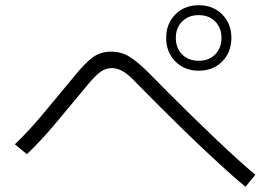

<svg xmlns="http://www.w3.org/2000/svg" viewBox="-20 -784 1040 736"><path d="M742 -513Q687 -513 652 -548.5Q617 -584 617 -639Q617 -693 652 -728.5Q687 -764 742 -764Q797 -764 832 -728.5Q867 -693 867 -639Q867 -584 832 -548.5Q797 -513 742 -513ZM742 -551Q781 -551 805 -575.5Q829 -600 829 -639Q829 -677 805 -701.5Q781 -726 742 -726Q702 -726 678 -701.5Q654 -677 654 -639Q654 -600 678 -575.5Q702 -551 742 -551ZM959 -114 921 -68Q900 -85 864 -117Q828 -149 782.5 -191.5Q737 -234 687.5 -282Q638 -330 590 -378Q542 -426 501 -468Q473 -498 451.5 -510.5Q430 -523 408 -523Q386 -523 366 -509Q346 -495 317 -460Q253 -383 194.5 -313Q136 -243 83 -193L37 -231Q89 -280 148 -351Q207 -422 270 -498Q304 -540 334 -563Q364 -586 406 -586Q447 -586 479 -565Q511 -544 549 -506Q579 -475 622.5 -431.5Q666 -388 715 -340Q764 -292 811.5 -247Q859 -202 898 -167Q937 -132 959 -114Z"/></svg>

Font: Murecho Light
Style: Regular
Weight: 300
Designer: Neil Summerour
Foundry: Positype
Version: Version 1.010; ttfautohint (v1.8.3)